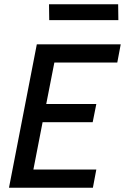

<svg xmlns="http://www.w3.org/2000/svg" viewBox="-20 -877 590 897"><path d="M22 0 152 -670H544L528 -585H234L196 -391H430L413 -306H179L136 -85H430L414 0ZM533 -783H210L209 -857H532Z"/></svg>

Font: Lode Dark
Style: Bold Italic
Weight: 700
Italic angle: -11°
Monospace: yes
Designer: Belleve Invis
Foundry: Belleve Invis
Version: Version 29.2.0; ttfautohint (v1.8.3)